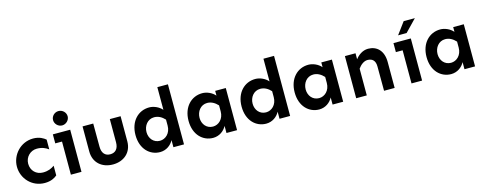

<svg xmlns="http://www.w3.org/2000/svg" viewBox="-29 -1444 5474 2171"><g transform="rotate(-15 2708.0 -358.0)"><path d="M300.8 -505.9C151.4 -505.9 42 -380.9 42 -244.1C42 -105.5 151.4 14.6 300.8 14.6C374 14.6 418.9 -11.7 446.3 -35.2V-148.4C412.1 -124 373 -105.5 311.5 -105.5C232.4 -105.5 173.8 -163.1 173.8 -244.1C173.8 -323.2 236.3 -383.8 311.5 -383.8C373 -383.8 412.1 -364.3 446.3 -339.8V-454.1C418.9 -476.6 374 -505.9 300.8 -505.9Z M658.2 -731.4C611.3 -731.4 573.2 -693.4 573.2 -647.5C573.2 -603.5 611.3 -563.5 658.2 -563.5C705.1 -563.5 744.1 -603.5 744.1 -647.5C744.1 -693.4 705.1 -731.4 658.2 -731.4ZM529.3 -493.2V-387.7H608.4V0H732.4V-493.2Z M1196.3 -493.2V-221.7C1196.3 -144.5 1157.2 -107.4 1099.6 -107.4C1041 -107.4 1002.9 -144.5 1002.9 -221.7L1002 -493.2H877V-199.2C877 -68.4 970.7 11.7 1099.6 11.7C1226.6 11.7 1322.3 -68.4 1322.3 -199.2V-493.2Z M1684.6 -383.8C1732.4 -383.8 1773.4 -361.3 1808.6 -323.2V-252.9C1808.6 -164.1 1747.1 -109.4 1681.6 -109.4C1607.4 -109.4 1558.6 -168.9 1558.6 -243.2C1558.6 -316.4 1607.4 -383.8 1684.6 -383.8ZM1808.6 -437.5C1772.5 -479.5 1712.9 -505.9 1659.2 -505.9C1532.2 -505.9 1429.7 -406.2 1429.7 -243.2C1429.7 -79.1 1531.2 14.6 1650.4 14.6C1723.6 14.6 1780.3 -29.3 1808.6 -83V0H1932.6V-703.1H1808.6Z M2305.7 -384.8C2353.5 -384.8 2394.5 -361.3 2429.7 -323.2V-252.9C2429.7 -164.1 2368.2 -109.4 2302.7 -109.4C2228.5 -109.4 2179.7 -168.9 2179.7 -243.2C2179.7 -317.4 2228.5 -384.8 2305.7 -384.8ZM2280.3 -505.9C2153.3 -505.9 2050.8 -406.2 2050.8 -243.2C2050.8 -79.1 2152.3 14.6 2271.5 14.6C2344.7 14.6 2401.4 -29.3 2429.7 -83V0H2553.7V-493.2H2429.7V-437.5C2393.6 -479.5 2334 -505.9 2280.3 -505.9Z M2926.8 -383.8C2974.6 -383.8 3015.6 -361.3 3050.8 -323.2V-252.9C3050.8 -164.1 2989.3 -109.4 2923.8 -109.4C2849.6 -109.4 2800.8 -168.9 2800.8 -243.2C2800.8 -316.4 2849.6 -383.8 2926.8 -383.8ZM3050.8 -437.5C3014.6 -479.5 2955.1 -505.9 2901.4 -505.9C2774.4 -505.9 2671.9 -406.2 2671.9 -243.2C2671.9 -79.1 2773.4 14.6 2892.6 14.6C2965.8 14.6 3022.5 -29.3 3050.8 -83V0H3174.8V-703.1H3050.8Z M3547.9 -384.8C3595.7 -384.8 3636.7 -361.3 3671.9 -323.2V-252.9C3671.9 -164.1 3610.4 -109.4 3544.9 -109.4C3470.7 -109.4 3421.9 -168.9 3421.9 -243.2C3421.9 -317.4 3470.7 -384.8 3547.9 -384.8ZM3522.5 -505.9C3395.5 -505.9 3293 -406.2 3293 -243.2C3293 -79.1 3394.5 14.6 3513.7 14.6C3586.9 14.6 3643.6 -29.3 3671.9 -83V0H3795.9V-493.2H3671.9V-437.5C3635.7 -479.5 3576.2 -505.9 3522.5 -505.9Z M3948.2 -493.2V0H4072.3V-312.5C4099.6 -351.6 4139.6 -384.8 4183.6 -384.8C4239.3 -384.8 4273.4 -352.5 4273.4 -286.1L4274.4 0H4398.4V-302.7C4398.4 -438.5 4322.3 -505.9 4221.7 -505.9C4155.3 -505.9 4102.5 -462.9 4072.3 -422.9V-493.2Z M4516.6 -493.2V-387.7H4595.7V0H4719.7V-493.2ZM4692.4 -703.1 4589.8 -564.5H4689.5L4823.2 -703.1Z M5091.8 -384.8C5139.6 -384.8 5180.7 -361.3 5215.8 -323.2V-252.9C5215.8 -164.1 5154.3 -109.4 5088.9 -109.4C5014.6 -109.4 4965.8 -168.9 4965.8 -243.2C4965.8 -317.4 5014.6 -384.8 5091.8 -384.8ZM5066.4 -505.9C4939.5 -505.9 4836.9 -406.2 4836.9 -243.2C4836.9 -79.1 4938.5 14.6 5057.6 14.6C5130.9 14.6 5187.5 -29.3 5215.8 -83V0H5339.8V-493.2H5215.8V-437.5C5179.7 -479.5 5120.1 -505.9 5066.4 -505.9Z"/></g></svg>

Font: Sen-gleads
Style: Bold
Weight: 700
Designer: Kosal Sen, Philatype
Foundry: Philatype
Version: Version 1.004; ttfautohint (v1.8.3)